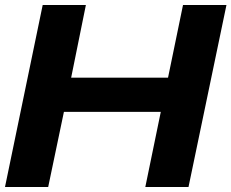

<svg xmlns="http://www.w3.org/2000/svg" viewBox="-27 -749 927 769"><path d="M-7 0 144 -729H317L258 -438H646L706 -729H880L728 0H555L617 -301H229L166 0Z"/></svg>

Font: Mona Sans Expanded
Style: Bold Italic
Weight: 700
Width: 7
Italic angle: -11.7°
Designer: Deni Anggara
Foundry: GitHub
Version: Version 1.001;gftools[0.9.33]